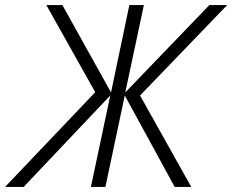

<svg xmlns="http://www.w3.org/2000/svg" viewBox="-62 -734 912 754"><path d="M-42 0 312 -372 120 -714H183L374 -371L446 -714H503L430 -371L760 -714H830L488 -359L689 0H624L428 -359L352 0H295L371 -359L31 0Z"/></svg>

Font: Noto Sans UI Light
Style: Italic
Weight: 300
Italic angle: -12°
Designer: Monotype Design Team
Foundry: Monotype Imaging Inc.
Version: Version 1.901